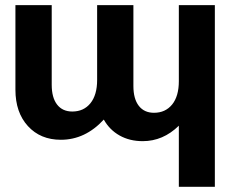

<svg xmlns="http://www.w3.org/2000/svg" viewBox="-20 -536 896 747"><path d="M815.9 190.9H675.8V-46.9Q614.3 13.2 535.2 13.2Q484.4 13.2 445.3 -8.8Q406.2 -30.8 383.8 -70.8Q311.5 7.8 216.8 7.8Q137.2 7.8 88.6 -45.4Q40 -98.6 40 -187V-516.1H181.2V-206.1Q181.2 -156.2 202.1 -129.2Q223.1 -102.1 261.2 -102.1Q305.7 -102.1 331.8 -134.3Q357.9 -166.5 357.9 -225.1V-516.1H499V-201.2Q499 -151.4 520 -124.3Q541 -97.2 579.1 -97.2Q623.5 -97.2 649.7 -129.4Q675.8 -161.6 675.8 -220.2V-516.1H815.9Z"/></svg>

Font: LT Superior
Style: Bold
Weight: 400
Designer: Daniel Lyons
Foundry: LyonsType
Version: Version 1.000